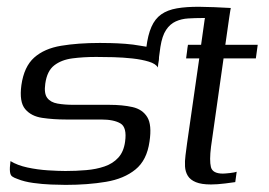

<svg xmlns="http://www.w3.org/2000/svg" viewBox="-20 -528 775 553"><path d="M41.6 -282.8Q49.2 -336.1 78.5 -362.2Q107.8 -388.2 156.1 -396.2Q204.4 -404.3 267.6 -404.3Q278.5 -404.3 298.2 -403.9Q317.9 -403.5 341 -401.8Q364.2 -400 382.9 -396.5Q403.1 -394 415.7 -389.5Q428.3 -385 433.9 -377Q439.5 -369 437.5 -354.3Q436.5 -349.2 435.7 -343.9Q435 -338.6 434.7 -333.6Q428.7 -344.4 408.5 -350.5Q388.4 -356.6 361.6 -359.6Q334.8 -362.5 306.9 -363.3Q279 -364 256.8 -364Q220.3 -364 188.7 -359.9Q157 -355.8 136.2 -339.7Q115.4 -323.6 110.4 -286.9Q106.4 -258.8 116 -246.1Q125.5 -233.3 145.6 -229.7Q165.7 -226.1 192 -226.1Q217.6 -226.1 243.4 -226.1Q269.1 -226.1 294.7 -226.1Q333 -226.1 361.7 -219.6Q390.4 -213.1 404.1 -190.8Q417.9 -168.5 410.6 -120.2Q403.1 -66.5 370.1 -39.8Q337.2 -13 285.1 -4.3Q233.1 4.5 169 4.5Q152.6 4.5 127.1 3.5Q101.6 2.5 75.6 -1.1Q49.6 -4.7 30.5 -12.5Q20.2 -16 14.9 -19.9Q9.7 -23.8 8.7 -34Q7.6 -44.1 10.2 -64Q30.1 -51.8 59.3 -45.5Q88.5 -39.3 118.4 -37.4Q148.3 -35.5 168.4 -35.5Q199.2 -35.5 228.1 -38Q257 -40.4 281 -48.6Q305.1 -56.8 320.7 -73.9Q336.4 -91 340.3 -120.1Q346 -161 327.1 -172.4Q308.1 -183.8 271.2 -183.8Q246.1 -183.8 220.7 -183.8Q195.2 -183.8 169.4 -183.8Q133.7 -183.8 101.8 -188.5Q69.9 -193.1 52.5 -213.8Q35.1 -234.4 41.6 -282.8ZM521.4 -399H559.2L569.4 -471.4Q571.5 -484.8 574.8 -492.3Q578.1 -499.7 584.8 -502.4Q591.5 -505 602.9 -505H644.7Q644.4 -503.5 643.2 -496.8Q642 -490.2 640.2 -477.5L629 -399H722.3L716.9 -359.8H623.9L587.8 -105.5Q582.8 -65.5 587.5 -46.8Q592.3 -28 621.9 -28Q627.6 -28 642.3 -29.6Q656.9 -31.3 661.7 -33.3L657.6 -3.5Q651.9 -2.5 628.6 0.4Q605.4 3.3 587.8 3.3Q560.1 3.3 544.2 -3.3Q528.2 -9.8 521 -21.5Q513.8 -33.2 512.9 -48.5Q512 -63.9 514.3 -80.8Q516.5 -97.7 518.8 -115.3L553.9 -359.8H516Q517.8 -370.2 518.7 -379.8Q519.6 -389.3 521.4 -399ZM399.9 -378.1 401.4 -390.7Q405.9 -427.5 416.2 -450.7Q426.5 -474 444.4 -486.6Q462.4 -499.3 489.7 -504Q517.1 -508.8 555.4 -508.4Q593.8 -508 644.7 -505L636.4 -476.1H562.1Q542.1 -476.1 522.4 -474.9Q502.7 -473.8 486.2 -466.3Q469.6 -458.8 458.3 -441.7Q447 -424.7 442 -392.9L434.7 -339.4Z"/></svg>

Font: Genos Thin
Style: Italic
Weight: 100
Italic angle: -8°
Designer: Robert E. Leuschke
Foundry: Robert E. Leuschke
Version: Version 1.010